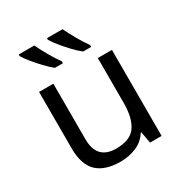

<svg xmlns="http://www.w3.org/2000/svg" viewBox="-180 -896 978 1036"><g transform="rotate(-30 309.0 -378.0)"><path d="M533 -536V0H461L448 -71H444Q418 -29 372 -9.5Q326 10 274 10Q177 10 128 -36.5Q79 -83 79 -185V-536H168V-191Q168 -63 287 -63Q376 -63 410.5 -113Q445 -163 445 -257V-536ZM358 -766Q374 -732 398.5 -689Q423 -646 444 -618V-606H394Q371 -624 344 -652.5Q317 -681 294 -709.5Q271 -738 261 -756V-766ZM182 -766Q198 -732 222.5 -689Q247 -646 268 -618V-606H218Q195 -624 168 -652.5Q141 -681 118 -709.5Q95 -738 85 -756V-766Z"/></g></svg>

Font: Apis
Style: Regular
Weight: 400
Designer: Monotype Design Team
Foundry: Monotype Imaging Inc.
Version: Version 2.000; build 0001